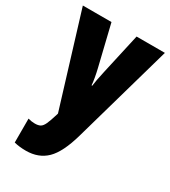

<svg xmlns="http://www.w3.org/2000/svg" viewBox="-193 -650 876 987"><g transform="rotate(30 245.5 -156.5)"><path d="M2 -553H172L230 -313Q236 -288 240.5 -262.5Q245 -237 246 -220H250Q252 -237 256 -258.5Q260 -280 267 -311L321 -553H489L322 35Q290 148 243 194Q196 240 121 240Q102 240 84.5 238Q67 236 51 232V90Q71 96 91 96Q111 96 123 89.5Q135 83 144.5 62.5Q154 42 166 2L169 -8Z"/></g></svg>

Font: Noto Sans Gujarati UI ExtraCondensed Black
Style: Regular
Weight: 900
Width: 2
Designer: Jelle Bosma - Monotype Design Team, Universal Thirst
Foundry: Monotype Imaging Inc.
Version: Version 2.106; ttfautohint (v1.8.4.7-5d5b)